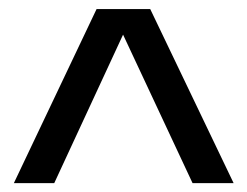

<svg xmlns="http://www.w3.org/2000/svg" viewBox="-20 -708 547 425"><path d="M10.7 -302.7 193.8 -688H312.5L497.1 -302.7H406.2L252.4 -631.3L100.1 -302.7Z"/></svg>

Font: Arimo Medium
Style: Regular
Weight: 500
Designer: Steve Matteson
Foundry: Monotype Imaging Inc.
Version: Version 1.33